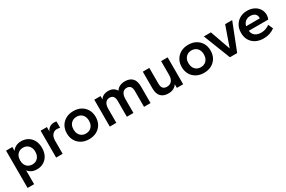

<svg xmlns="http://www.w3.org/2000/svg" viewBox="112 -1602 4331 2906"><g transform="rotate(-30 2278.0 -149.0)"><path d="M68 182V-470H178V-402Q200 -437 240 -458.5Q280 -480 336 -480Q400 -480 451 -450.5Q502 -421 531.5 -366Q561 -311 561 -235Q561 -159 531.5 -104Q502 -49 451 -19.5Q400 10 336 10Q283 10 244 -9Q205 -28 182 -60V182ZM311 -89Q350 -89 380 -107Q410 -125 427 -158Q444 -191 444 -235Q444 -280 427 -312.5Q410 -345 380 -363Q350 -381 311 -381Q272 -381 242 -363Q212 -345 195 -312.5Q178 -280 178 -235Q178 -191 194.5 -158Q211 -125 241.5 -107Q272 -89 311 -89Z M672 0V-470H782V-393Q801 -436 834 -456Q867 -476 908 -476Q922 -476 933 -474.5Q944 -473 950 -470V-361Q936 -364 922 -366Q908 -368 895 -368Q848 -368 817 -331.5Q786 -295 786 -227V0Z M1247 10Q1173 10 1116.5 -20.5Q1060 -51 1027.5 -106Q995 -161 995 -235Q995 -309 1027.5 -364Q1060 -419 1116.5 -449.5Q1173 -480 1247 -480Q1322 -480 1378 -449.5Q1434 -419 1466.5 -364Q1499 -309 1499 -235Q1499 -161 1467 -106Q1435 -51 1378 -20.5Q1321 10 1247 10ZM1247 -89Q1288 -89 1318 -107Q1348 -125 1365 -158Q1382 -191 1382 -235Q1382 -280 1365 -312.5Q1348 -345 1318 -363Q1288 -381 1247 -381Q1207 -381 1176.5 -363Q1146 -345 1129 -312.5Q1112 -280 1112 -235Q1112 -191 1129 -158Q1146 -125 1176 -107Q1206 -89 1247 -89Z M1610 0V-470H1720V-412Q1740 -445 1774.5 -462.5Q1809 -480 1858 -480Q1906 -480 1941 -460Q1976 -440 1995 -405Q2017 -442 2057 -461Q2097 -480 2149 -480Q2231 -480 2276.5 -434Q2322 -388 2322 -292V0H2208V-275Q2208 -329 2186.5 -355Q2165 -381 2124 -381Q2075 -381 2049 -344.5Q2023 -308 2023 -243V0H1908V-275Q1908 -329 1887 -355Q1866 -381 1825 -381Q1776 -381 1750 -344.5Q1724 -308 1724 -243V0Z M2630 10Q2549 10 2503.5 -36Q2458 -82 2458 -178V-470H2572V-195Q2572 -141 2594.5 -115Q2617 -89 2663 -89Q2717 -89 2747.5 -125.5Q2778 -162 2778 -227V-470H2892V0H2782V-64Q2761 -30 2723 -10Q2685 10 2630 10Z M3255 10Q3181 10 3124.5 -20.5Q3068 -51 3035.5 -106Q3003 -161 3003 -235Q3003 -309 3035.5 -364Q3068 -419 3124.5 -449.5Q3181 -480 3255 -480Q3330 -480 3386 -449.5Q3442 -419 3474.5 -364Q3507 -309 3507 -235Q3507 -161 3475 -106Q3443 -51 3386 -20.5Q3329 10 3255 10ZM3255 -89Q3296 -89 3326 -107Q3356 -125 3373 -158Q3390 -191 3390 -235Q3390 -280 3373 -312.5Q3356 -345 3326 -363Q3296 -381 3255 -381Q3215 -381 3184.5 -363Q3154 -345 3137 -312.5Q3120 -280 3120 -235Q3120 -191 3137 -158Q3154 -125 3184 -107Q3214 -89 3255 -89Z M3709 0 3525 -470H3648L3773 -117L3897 -470H4020L3836 0Z M4296 10Q4224 10 4166 -18Q4108 -46 4073.5 -100.5Q4039 -155 4039 -235Q4039 -310 4071.5 -365Q4104 -420 4158.5 -450Q4213 -480 4281 -480Q4351 -480 4403 -453.5Q4455 -427 4484 -381Q4513 -335 4513 -276Q4513 -259 4508 -238Q4503 -217 4496 -204H4156Q4161 -165 4180.5 -138.5Q4200 -112 4232 -98.5Q4264 -85 4307 -85Q4352 -85 4387.5 -98.5Q4423 -112 4456 -135L4493 -53Q4452 -22 4403 -6Q4354 10 4296 10ZM4156 -284H4394Q4395 -287 4395.5 -289.5Q4396 -292 4396 -294Q4396 -323 4384 -343.5Q4372 -364 4347 -376Q4322 -388 4284 -388Q4252 -388 4225.5 -375.5Q4199 -363 4181 -339.5Q4163 -316 4156 -284Z"/></g></svg>

Font: Gantari SemiBold
Style: Regular
Weight: 600
Designer: Anugrah Pasau
Foundry: Lafontype
Version: Version 1.000; ttfautohint (v1.8.3)